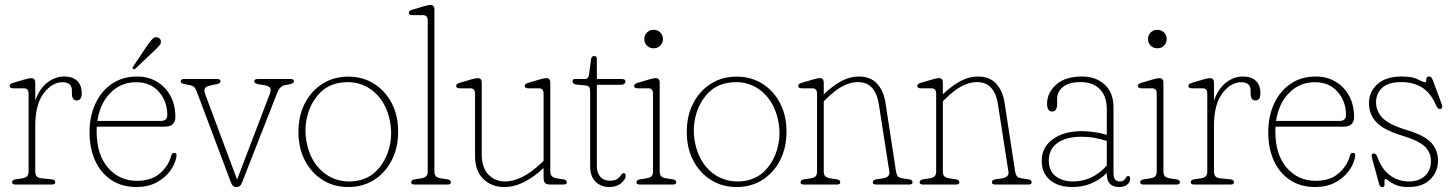

<svg xmlns="http://www.w3.org/2000/svg" viewBox="-20 -743 5848 773"><path d="M122 -410.5V-338.5Q139 -386 170.5 -410.5Q202 -435 238.5 -435Q273 -435 291 -417.2Q309 -399.5 309 -368Q309 -338.5 289 -338.5Q269.5 -338.5 269.5 -366.5V-378Q269.5 -412 232 -412Q189.5 -412 155.8 -367.2Q122 -322.5 122 -236.5V-52Q122 -40.5 127.5 -33.5Q133 -26.5 148 -25L188.5 -21Q202.5 -19.5 202.5 -9Q202.5 0 188.5 0H42.5Q28.5 0 28.5 -9Q28.5 -19 42.5 -21L69 -25Q84 -27.5 89.5 -34Q95 -40.5 95 -52V-366.5Q95 -387.5 76 -387.5H33.5Q19 -387.5 19 -397.5Q19 -405.5 33 -409.5L80.5 -423.5Q98 -428.5 105.5 -428.5Q122 -428.5 122 -410.5Z M686 -272Q686 -233 643 -233H369.5Q369 -224.5 369 -215.5Q369 -120.5 414.8 -67.8Q460.5 -15 531.5 -15Q591 -15 625.5 -46.5Q660 -78 669 -115.5Q672 -127.5 681 -127.5Q693 -127.5 690.5 -113Q685 -81.5 664 -53.5Q643 -25.5 609 -7.8Q575 10 529.5 10Q471 10 428.5 -18Q386 -46 363.2 -95.8Q340.5 -145.5 340.5 -210Q340.5 -274.5 364 -325.5Q387.5 -376.5 430.8 -405.8Q474 -435 532 -435Q575.5 -435 610.2 -415Q645 -395 665.5 -358.2Q686 -321.5 686 -272ZM528.5 -412Q466.5 -412 424.2 -368.8Q382 -325.5 372 -256H627Q653.5 -256 653.5 -280.5Q653.5 -335 619.8 -373.5Q586 -412 528.5 -412ZM575 -563Q586.5 -578.5 594.2 -586.8Q602 -595 613 -592.5Q620.5 -591.5 624.8 -585.5Q629 -579.5 627.5 -572Q626.5 -564 619.2 -556.8Q612 -549.5 603.5 -541L525 -466.5Q520 -461.5 516 -465.5Q510.5 -470 517 -476.5Z M933.5 10H929.5Q917 10 909.5 -9L775.5 -365.5Q768.5 -385 762.8 -391.2Q757 -397.5 747.5 -399.5L724 -404Q707.5 -407 707.5 -415.5Q707.5 -425 721.5 -425H853.5Q868 -425 868 -415.5Q868 -407 851.5 -404L829.5 -399.5Q809 -395.5 804.8 -387.2Q800.5 -379 806.5 -363L934.5 -20L1066.5 -366Q1072 -381 1067.8 -388.8Q1063.5 -396.5 1046 -399.5L1020 -404Q1003.5 -407 1003.5 -415.5Q1003.5 -425 1019.5 -425H1149.5Q1163.5 -425 1163.5 -415.5Q1163.5 -407.5 1147 -404L1124.5 -399.5Q1106 -395.5 1095 -366.5L954 -7Q947 10 933.5 10Z M1382.5 -434.5Q1440.5 -434.5 1485.8 -406Q1531 -377.5 1557 -327.8Q1583 -278 1583 -213Q1583 -148 1557 -97.5Q1531 -47 1485.8 -18.5Q1440.5 10 1382 10Q1324 10 1278.8 -18.5Q1233.5 -47 1207.5 -97Q1181.5 -147 1181.5 -211.5Q1181.5 -277 1207.5 -327.2Q1233.5 -377.5 1278.8 -406Q1324 -434.5 1382.5 -434.5ZM1419.5 -15.5Q1467.5 -24.5 1499.8 -59.5Q1532 -94.5 1545.8 -143.2Q1559.5 -192 1552 -243Q1543 -302 1513.8 -342.5Q1484.5 -383 1440.8 -400.8Q1397 -418.5 1345 -409Q1297 -400.5 1264.8 -365.5Q1232.5 -330.5 1218.8 -281.5Q1205 -232.5 1212.5 -181.5Q1221.5 -122.5 1251 -82Q1280.5 -41.5 1324.2 -24Q1368 -6.5 1419.5 -15.5Z M1729 -705V-52Q1729 -40.5 1734.5 -34Q1740 -27.5 1755 -25L1781.5 -21Q1795.5 -19 1795.5 -9Q1795.5 0 1781.5 0H1649.5Q1635.5 0 1635.5 -9Q1635.5 -19 1649.5 -21L1676 -25Q1691 -27.5 1696.5 -34Q1702 -40.5 1702 -52V-661Q1702 -682 1683 -682H1640.5Q1626 -682 1626 -692Q1626 -700 1640 -704L1687.5 -718Q1705 -723 1712.5 -723Q1729 -723 1729 -705Z M1892.5 -115V-366.5Q1892.5 -387.5 1873.5 -387.5H1831Q1816.5 -387.5 1816.5 -397.5Q1816.5 -405.5 1830.5 -409.5L1878 -423.5Q1895.5 -428.5 1903 -428.5Q1919.5 -428.5 1919.5 -410.5V-122.5Q1919.5 -68.5 1946 -40.5Q1972.5 -12.5 2014 -12.5Q2045 -12.5 2081.2 -29.8Q2117.5 -47 2159 -86.5L2168.5 -95.5V-366.5Q2168.5 -387.5 2149.5 -387.5H2107Q2092.5 -387.5 2092.5 -397.5Q2092.5 -405.5 2106.5 -409.5L2154 -423.5Q2171.5 -428.5 2179 -428.5Q2195.5 -428.5 2195.5 -410.5V-52Q2195.5 -28.5 2221.5 -25L2248 -21Q2262 -19 2262 -9Q2262 0 2248 0H2196Q2180.5 0 2174.5 -6Q2168.5 -12 2168.5 -30V-66.5Q2129.5 -30 2089.8 -10Q2050 10 2010 10Q1959 10 1925.8 -22.5Q1892.5 -55 1892.5 -115Z M2336.5 -399 2301.5 -402.5Q2291 -403.5 2288 -408Q2285 -412.5 2285 -416.5Q2285 -425 2295.5 -425H2335Q2349 -425 2351.5 -443L2359.5 -504Q2361 -517.5 2372.5 -517.5Q2383 -517.5 2383 -504.5V-425H2481.5Q2498 -425 2498 -415.5Q2498 -401.5 2476.5 -401.5H2383V-73.5Q2383 -46.5 2397.2 -31Q2411.5 -15.5 2434.5 -15.5Q2455.5 -15.5 2465.8 -23Q2476 -30.5 2480.8 -38.2Q2485.5 -46 2490.5 -46Q2499 -46 2499 -35Q2499 -21 2480.8 -5.5Q2462.5 10 2433 10Q2400 10 2378 -11.2Q2356 -32.5 2356 -74V-373Q2356 -385.5 2352.5 -391.8Q2349 -398 2336.5 -399Z M2611.5 -548.5Q2595.5 -548.5 2584.8 -559.2Q2574 -570 2574 -585.5Q2574 -601.5 2584.8 -612.2Q2595.5 -623 2611.5 -623Q2627.5 -623 2638.2 -612.5Q2649 -602 2649 -586Q2649 -570 2638.2 -559.2Q2627.5 -548.5 2611.5 -548.5ZM2636 -410.5V-52Q2636 -40.5 2641.5 -34Q2647 -27.5 2662 -25L2688.5 -21Q2702.5 -19 2702.5 -9Q2702.5 0 2688.5 0H2556.5Q2542.5 0 2542.5 -9Q2542.5 -19 2556.5 -21L2583 -25Q2598 -27.5 2603.5 -34Q2609 -40.5 2609 -52V-366.5Q2609 -387.5 2590 -387.5H2547.5Q2533 -387.5 2533 -397.5Q2533 -405.5 2547 -409.5L2594.5 -423.5Q2612 -428.5 2619.5 -428.5Q2636 -428.5 2636 -410.5Z M2946 -434.5Q3004 -434.5 3049.2 -406Q3094.5 -377.5 3120.5 -327.8Q3146.5 -278 3146.5 -213Q3146.5 -148 3120.5 -97.5Q3094.5 -47 3049.2 -18.5Q3004 10 2945.5 10Q2887.5 10 2842.2 -18.5Q2797 -47 2771 -97Q2745 -147 2745 -211.5Q2745 -277 2771 -327.2Q2797 -377.5 2842.2 -406Q2887.5 -434.5 2946 -434.5ZM2983 -15.5Q3031 -24.5 3063.2 -59.5Q3095.5 -94.5 3109.2 -143.2Q3123 -192 3115.5 -243Q3106.5 -302 3077.2 -342.5Q3048 -383 3004.2 -400.8Q2960.5 -418.5 2908.5 -409Q2860.5 -400.5 2828.2 -365.5Q2796 -330.5 2782.2 -281.5Q2768.5 -232.5 2776 -181.5Q2785 -122.5 2814.5 -82Q2844 -41.5 2887.8 -24Q2931.5 -6.5 2983 -15.5Z M3296.5 -410.5V-363.5Q3333.5 -398.5 3368 -416.8Q3402.5 -435 3437.5 -435Q3485 -435 3511.5 -405.8Q3538 -376.5 3545 -329L3587.5 -52Q3589.5 -40.5 3594 -34Q3598.5 -27.5 3613.5 -25L3640 -21Q3654 -19 3654 -9Q3654 0 3640 0H3508Q3494 0 3494 -9Q3494 -19 3508 -21L3534.5 -25Q3564 -29.5 3560.5 -52L3518.5 -321.5Q3512 -365.5 3491.2 -389Q3470.5 -412.5 3433.5 -412.5Q3404 -412.5 3372.8 -396.2Q3341.5 -380 3305 -343.5L3296.5 -335V-52Q3296.5 -40.5 3302 -34Q3307.5 -27.5 3322.5 -25L3349 -21Q3363 -19 3363 -9Q3363 0 3349 0H3217Q3203 0 3203 -9Q3203 -19 3217 -21L3243.5 -25Q3258.5 -27.5 3264 -34Q3269.5 -40.5 3269.5 -52V-366.5Q3269.5 -387.5 3250.5 -387.5H3208Q3193.5 -387.5 3193.5 -397.5Q3193.5 -405.5 3207.5 -409.5L3255 -423.5Q3272.5 -428.5 3280 -428.5Q3296.5 -428.5 3296.5 -410.5Z M3776 -410.5V-363.5Q3813 -398.5 3847.5 -416.8Q3882 -435 3917 -435Q3964.5 -435 3991 -405.8Q4017.5 -376.5 4024.5 -329L4067 -52Q4069 -40.5 4073.5 -34Q4078 -27.5 4093 -25L4119.5 -21Q4133.5 -19 4133.5 -9Q4133.5 0 4119.5 0H3987.5Q3973.5 0 3973.5 -9Q3973.5 -19 3987.5 -21L4014 -25Q4043.5 -29.5 4040 -52L3998 -321.5Q3991.5 -365.5 3970.8 -389Q3950 -412.5 3913 -412.5Q3883.5 -412.5 3852.2 -396.2Q3821 -380 3784.5 -343.5L3776 -335V-52Q3776 -40.5 3781.5 -34Q3787 -27.5 3802 -25L3828.5 -21Q3842.5 -19 3842.5 -9Q3842.5 0 3828.5 0H3696.5Q3682.5 0 3682.5 -9Q3682.5 -19 3696.5 -21L3723 -25Q3738 -27.5 3743.5 -34Q3749 -40.5 3749 -52V-366.5Q3749 -387.5 3730 -387.5H3687.5Q3673 -387.5 3673 -397.5Q3673 -405.5 3687 -409.5L3734.5 -423.5Q3752 -428.5 3759.5 -428.5Q3776 -428.5 3776 -410.5Z M4174 -96Q4174 -150 4218.5 -182.5Q4263 -215 4337 -215Q4360.5 -215 4387.2 -211Q4414 -207 4436 -200V-302.5Q4436 -356.5 4407.5 -384.5Q4379 -412.5 4331 -412.5Q4284 -412.5 4260 -393.2Q4236 -374 4236 -344V-323.5Q4236 -294 4216 -294Q4205 -294 4200.2 -303Q4195.5 -312 4195.5 -325Q4195.5 -369 4232 -402Q4268.5 -435 4336.5 -435Q4392 -435 4427.5 -402.5Q4463 -370 4463 -310V-45.5Q4463 -12.5 4489.5 -12.5Q4505 -12.5 4512 -26Q4516.5 -34.5 4521.5 -34.5Q4530 -34.5 4530 -23.5Q4530 -9.5 4518.2 0.2Q4506.5 10 4485.5 10Q4436 10 4436 -43V-46.5Q4409 -19.5 4374 -4.8Q4339 10 4298 10Q4241 10 4207.5 -18Q4174 -46 4174 -96ZM4202.5 -97Q4202.5 -54 4230.5 -33.2Q4258.5 -12.5 4300 -12.5Q4378.5 -12.5 4436 -76.5V-175.5Q4413 -183 4387.5 -187.8Q4362 -192.5 4333.5 -192.5Q4273 -192.5 4237.8 -167.8Q4202.5 -143 4202.5 -97Z M4639.5 -548.5Q4623.5 -548.5 4612.8 -559.2Q4602 -570 4602 -585.5Q4602 -601.5 4612.8 -612.2Q4623.5 -623 4639.5 -623Q4655.5 -623 4666.2 -612.5Q4677 -602 4677 -586Q4677 -570 4666.2 -559.2Q4655.5 -548.5 4639.5 -548.5ZM4664 -410.5V-52Q4664 -40.5 4669.5 -34Q4675 -27.5 4690 -25L4716.5 -21Q4730.5 -19 4730.5 -9Q4730.5 0 4716.5 0H4584.5Q4570.5 0 4570.5 -9Q4570.5 -19 4584.5 -21L4611 -25Q4626 -27.5 4631.5 -34Q4637 -40.5 4637 -52V-366.5Q4637 -387.5 4618 -387.5H4575.5Q4561 -387.5 4561 -397.5Q4561 -405.5 4575 -409.5L4622.5 -423.5Q4640 -428.5 4647.5 -428.5Q4664 -428.5 4664 -410.5Z M4867.5 -410.5V-338.5Q4884.5 -386 4916 -410.5Q4947.5 -435 4984 -435Q5018.5 -435 5036.5 -417.2Q5054.5 -399.5 5054.5 -368Q5054.5 -338.5 5034.5 -338.5Q5015 -338.5 5015 -366.5V-378Q5015 -412 4977.5 -412Q4935 -412 4901.2 -367.2Q4867.5 -322.5 4867.5 -236.5V-52Q4867.5 -40.5 4873 -33.5Q4878.5 -26.5 4893.5 -25L4934 -21Q4948 -19.5 4948 -9Q4948 0 4934 0H4788Q4774 0 4774 -9Q4774 -19 4788 -21L4814.5 -25Q4829.5 -27.5 4835 -34Q4840.5 -40.5 4840.5 -52V-366.5Q4840.5 -387.5 4821.5 -387.5H4779Q4764.5 -387.5 4764.5 -397.5Q4764.5 -405.5 4778.5 -409.5L4826 -423.5Q4843.5 -428.5 4851 -428.5Q4867.5 -428.5 4867.5 -410.5Z M5431.5 -272Q5431.5 -233 5388.5 -233H5115Q5114.5 -224.5 5114.5 -215.5Q5114.5 -120.5 5160.2 -67.8Q5206 -15 5277 -15Q5336.5 -15 5371 -46.5Q5405.5 -78 5414.5 -115.5Q5417.5 -127.5 5426.5 -127.5Q5438.5 -127.5 5436 -113Q5430.5 -81.5 5409.5 -53.5Q5388.5 -25.5 5354.5 -7.8Q5320.5 10 5275 10Q5216.5 10 5174 -18Q5131.5 -46 5108.8 -95.8Q5086 -145.5 5086 -210Q5086 -274.5 5109.5 -325.5Q5133 -376.5 5176.2 -405.8Q5219.5 -435 5277.5 -435Q5321 -435 5355.8 -415Q5390.5 -395 5411 -358.2Q5431.5 -321.5 5431.5 -272ZM5274 -412Q5212 -412 5169.8 -368.8Q5127.5 -325.5 5117.5 -256H5372.5Q5399 -256 5399 -280.5Q5399 -335 5365.2 -373.5Q5331.5 -412 5274 -412Z M5653 -12.5Q5693 -12.5 5717 -35Q5741 -57.5 5741 -93.5Q5741 -129 5716.8 -152.8Q5692.5 -176.5 5625 -197Q5551 -219.5 5521.2 -251.2Q5491.5 -283 5491.5 -328Q5491.5 -372.5 5525 -403.8Q5558.5 -435 5623.5 -435Q5667 -435 5688.2 -423.5Q5709.5 -412 5718.5 -412Q5722 -412 5722 -417.8Q5722 -423.5 5723.8 -429.2Q5725.5 -435 5733 -435Q5738 -435 5741.8 -432Q5745.5 -429 5749 -419L5783 -327.5Q5790 -309.5 5782.5 -305.5Q5770 -299.5 5761.5 -319.5Q5740 -369.5 5704.8 -391Q5669.5 -412.5 5622.5 -412.5Q5568 -412.5 5544 -388.8Q5520 -365 5520 -331Q5520 -295.5 5546.2 -268.2Q5572.5 -241 5640.5 -220.5Q5716 -198 5742.8 -167.8Q5769.5 -137.5 5769.5 -96Q5769.5 -52.5 5738.8 -21.2Q5708 10 5650.5 10Q5619.5 10 5600.2 1.8Q5581 -6.5 5571.5 -14.5Q5562 -22.5 5559 -22.5Q5553.5 -22.5 5554 -14.5Q5554.5 -6.5 5554.2 1.8Q5554 10 5545.5 10Q5535.5 10 5532.5 -1.5L5507.5 -93Q5503 -109 5502.5 -115.5Q5502 -122 5507 -124Q5518.5 -129.5 5526.5 -108.5Q5544 -60.5 5577 -36.5Q5610 -12.5 5653 -12.5Z"/></svg>

Font: Fraunces 144pt SuperSoft Thin
Style: Regular
Weight: 100
Version: Version 1.000;[0bf87f6ff]